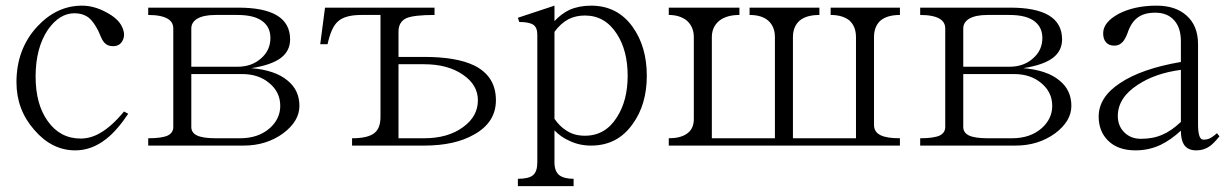

<svg xmlns="http://www.w3.org/2000/svg" viewBox="-20 -504 4269 666"><path d="M424.8 -109.4 410.2 -117.2Q367.2 -65.4 328.1 -43Q294.9 -23.4 259.8 -23.4Q188.5 -23.4 145.5 -84Q103.5 -142.6 103.5 -238.3Q103.5 -337.9 146.5 -401.4Q186.5 -458 238.3 -458Q267.6 -458 288.1 -442.4Q303.7 -429.7 320.3 -398.4L327.1 -382.8Q335 -363.3 341.8 -356.4Q352.5 -343.8 372.1 -343.8Q396.5 -343.8 406.2 -365.2Q416 -385.7 402.3 -413.1Q388.7 -440.4 347.7 -461.9Q305.7 -484.4 264.6 -484.4Q176.8 -484.4 109.4 -412.1Q37.1 -334 37.1 -218.8Q37.1 -123 99.6 -52.7Q160.2 17.6 241.2 17.6Q297.9 17.6 347.7 -21.5Q385.7 -50.8 424.8 -109.4Z M494.1 1H825.2Q904.3 1 962.9 -42Q1018.6 -84 1018.6 -136.7Q1018.6 -191.4 977.5 -224.6Q934.6 -260.7 851.6 -267.6Q921.9 -278.3 955.1 -303.7Q986.3 -328.1 986.3 -367.2Q986.3 -423.8 939.5 -451.2Q894.5 -477.5 806.6 -477.5H494.1V-452.1Q540 -452.1 562.5 -438.5Q581.1 -426.8 581.1 -405.3V-63.5Q581.1 -43.9 562.5 -34.2Q542 -24.4 494.1 -24.4ZM643.6 -272.5V-405.3Q643.6 -425.8 663.1 -438.5Q685.5 -452.1 727.5 -452.1H803.7Q864.3 -452.1 892.6 -428.7Q918 -408.2 918 -372.1Q918 -329.1 884.8 -300.8Q852.5 -272.5 803.7 -272.5ZM643.6 -247.1H820.3Q877 -247.1 914.1 -215.8Q952.1 -184.6 952.1 -136.7Q952.1 -92.8 917 -60.5Q877 -24.4 812.5 -24.4H727.5Q683.6 -24.4 663.1 -34.2Q643.6 -43.9 643.6 -63.5Z M1201.2 -24.4V1H1451.2Q1557.6 1 1624 -37.1Q1700.2 -79.1 1700.2 -156.2Q1700.2 -240.2 1624 -277.3Q1562.5 -306.6 1451.2 -306.6H1362.3V-394.5Q1362.3 -428.7 1390.6 -441.4Q1417 -452.1 1487.3 -452.1V-477.5H1107.4L1090.8 -350.6H1116.2Q1128.9 -409.2 1152.3 -429.7Q1176.8 -452.1 1233.4 -452.1H1299.8V-98.6Q1299.8 -59.6 1279.3 -43Q1256.8 -24.4 1201.2 -24.4ZM1362.3 -281.2H1451.2Q1534.2 -281.2 1586.9 -244.1Q1637.7 -209 1637.7 -156.2Q1637.7 -100.6 1586.9 -63.5Q1534.2 -24.4 1451.2 -24.4H1362.3Z M1903.3 -91.8V-393.6Q1924.8 -422.9 1952.1 -437.5Q1977.5 -450.2 2008.8 -450.2Q2079.1 -450.2 2120.1 -385.7Q2157.2 -328.1 2157.2 -241.2Q2157.2 -155.3 2120.1 -97.7Q2080.1 -33.2 2008.8 -33.2Q1969.7 -33.2 1942.4 -52.7Q1921.9 -65.4 1903.3 -91.8ZM1776.4 141.6H1969.7V116.2Q1936.5 116.2 1919.9 103.5Q1903.3 89.8 1903.3 59.6V-51.8Q1925.8 -28.3 1955.1 -15.6Q1989.3 1 2030.3 1Q2122.1 1 2174.8 -74.2Q2223.6 -141.6 2223.6 -241.2Q2223.6 -341.8 2174.8 -410.2Q2122.1 -484.4 2030.3 -484.4Q1988.3 -484.4 1955.1 -469.7Q1926.8 -456.1 1903.3 -430.7V-484.4L1776.4 -442.4L1781.2 -427.7Q1815.4 -427.7 1830.1 -418Q1843.8 -408.2 1843.8 -383.8V59.6Q1843.8 90.8 1829.1 103.5Q1814.5 116.2 1776.4 116.2Z M2299.8 -24.4V1H3101.6V-24.4Q3054.7 -24.4 3034.2 -35.2Q3011.7 -45.9 3011.7 -71.3V-375Q3011.7 -412.1 3034.2 -432.6Q3057.6 -452.1 3101.6 -452.1V-477.5H2861.3V-452.1Q2903.3 -452.1 2926.8 -432.6Q2949.2 -412.1 2949.2 -375V-24.4H2730.5V-375Q2730.5 -412.1 2753.9 -432.6Q2777.3 -452.1 2822.3 -452.1V-477.5H2580.1V-452.1Q2622.1 -452.1 2644.5 -432.6Q2668 -412.1 2668 -375V-24.4H2449.2V-375Q2449.2 -411.1 2475.6 -432.6Q2501 -452.1 2544.9 -452.1V-477.5H2299.8V-452.1Q2337.9 -452.1 2362.3 -432.6Q2386.7 -411.1 2386.7 -375V-90.8Q2386.7 -56.6 2362.3 -40Q2339.8 -24.4 2299.8 -24.4Z M3171.9 1H3502.9Q3582 1 3640.6 -42Q3696.3 -84 3696.3 -136.7Q3696.3 -191.4 3655.3 -224.6Q3612.3 -260.7 3529.3 -267.6Q3599.6 -278.3 3632.8 -303.7Q3664.1 -328.1 3664.1 -367.2Q3664.1 -423.8 3617.2 -451.2Q3572.3 -477.5 3484.4 -477.5H3171.9V-452.1Q3217.8 -452.1 3240.2 -438.5Q3258.8 -426.8 3258.8 -405.3V-63.5Q3258.8 -43.9 3240.2 -34.2Q3219.7 -24.4 3171.9 -24.4ZM3321.3 -272.5V-405.3Q3321.3 -425.8 3340.8 -438.5Q3363.3 -452.1 3405.3 -452.1H3481.4Q3542 -452.1 3570.3 -428.7Q3595.7 -408.2 3595.7 -372.1Q3595.7 -329.1 3562.5 -300.8Q3530.3 -272.5 3481.4 -272.5ZM3321.3 -247.1H3498Q3554.7 -247.1 3591.8 -215.8Q3629.9 -184.6 3629.9 -136.7Q3629.9 -92.8 3594.7 -60.5Q3554.7 -24.4 3490.2 -24.4H3405.3Q3361.3 -24.4 3340.8 -34.2Q3321.3 -43.9 3321.3 -63.5Z M4210 -31.2 4201.2 -42Q4187.5 -29.3 4174.8 -23.4Q4166 -19.5 4155.3 -19.5Q4143.6 -19.5 4139.6 -35.2Q4135.7 -48.8 4135.7 -73.2V-350.6Q4135.7 -415 4095.7 -450.2Q4057.6 -484.4 3992.2 -484.4Q3915 -484.4 3860.4 -456.1Q3806.6 -426.8 3806.6 -388.7Q3806.6 -368.2 3816.4 -357.4Q3826.2 -345.7 3845.7 -345.7Q3863.3 -345.7 3875 -359.4Q3882.8 -368.2 3890.6 -387.7Q3903.3 -426.8 3926.8 -443.4Q3949.2 -460 3987.3 -460Q4030.3 -460 4053.7 -432.6Q4076.2 -407.2 4076.2 -360.4V-289.1Q3939.5 -265.6 3865.2 -215.8Q3791 -167 3791 -99.6Q3791 -48.8 3823.2 -16.6Q3857.4 17.6 3918.9 17.6Q3965.8 17.6 4006.8 -2Q4041 -18.6 4076.2 -50.8Q4076.2 -20.5 4085.9 -3.9Q4098.6 17.6 4129.9 17.6Q4156.2 17.6 4176.8 2.9Q4191.4 -7.8 4210 -31.2ZM4076.2 -261.7V-81.1Q4043 -49.8 4012.7 -37.1Q3980.5 -22.5 3937.5 -22.5Q3902.3 -22.5 3879.9 -44.9Q3857.4 -67.4 3857.4 -101.6Q3857.4 -165 3926.8 -210Q3987.3 -250 4076.2 -261.7Z"/></svg>

Font: Batang
Style: Regular
Weight: 400
Version: Version 2.21